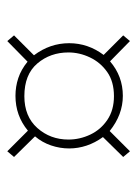

<svg xmlns="http://www.w3.org/2000/svg" viewBox="57 -616 385 540"><g transform="rotate(-90 250.0 -345.5)"><path d="M95 -173 79 -192 135 -249Q119 -271 111 -295Q103 -319 103 -344Q103 -370 111.5 -395Q120 -420 137 -440L79 -499L95 -518L153 -460Q195 -495 251 -495Q277 -495 301 -487Q325 -479 347 -461L405 -518L421 -499L365 -443Q399 -398 399 -344Q399 -291 366 -247L421 -192L405 -173L348 -229Q306 -193 251 -193Q198 -193 152 -230ZM250 -218Q291 -218 318 -237Q345 -256 359 -285.5Q373 -315 373 -346Q373 -397 342 -433.5Q311 -470 250 -470Q193 -470 160.5 -433.5Q128 -397 128 -346Q128 -314 142 -284.5Q156 -255 183.5 -236.5Q211 -218 250 -218Z"/></g></svg>

Font: Inconsolata ExtraLight
Style: Regular
Weight: 200
Monospace: yes
Designer: Raph Levien, Cyreal, Brenton Simpson
Foundry: Raph Levien, Cyreal, Google
Version: Version 3.001; ttfautohint (v1.8.2.53-6de2)